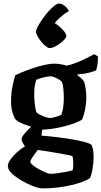

<svg xmlns="http://www.w3.org/2000/svg" viewBox="-20 -857 569 1077"><path d="M218 200Q205 200 181 192.5Q157 185 130 171.5Q103 158 79 142Q55 126 39.5 108.5Q24 91 24 75Q24 58 39 37Q54 16 76.5 -4Q99 -24 120 -36Q114 -44 107.5 -56Q101 -68 101 -76Q101 -86 112.5 -101Q124 -116 139 -131Q154 -146 165 -154L217 -143L213 -96Q223 -96 251 -93Q279 -90 315.5 -85.5Q352 -81 389 -74.5Q426 -68 454.5 -60.5Q483 -53 494 -44Q500 -31 502.5 -12.5Q505 6 505 21Q505 54 499.5 88Q494 122 485 142Q471 152 443.5 162.5Q416 173 380 181.5Q344 190 302 195Q260 200 218 200ZM262 118Q278 118 301 115Q324 112 347.5 107.5Q371 103 387 99Q389 93 390 82Q391 71 391 61Q391 50 390 38Q389 26 386 19Q384 17 365 13Q346 9 319.5 4.5Q293 0 266 -4.5Q239 -9 218.5 -12Q198 -15 192 -16Q183 -4 173 9.5Q163 23 156.5 34Q150 45 150 51Q150 58 164 69.5Q178 81 198 92Q218 103 236 110.5Q254 118 262 118ZM213 -129Q181 -138 155.5 -146Q130 -154 112 -161Q94 -168 82.5 -175.5Q71 -183 65 -190Q57 -202 49.5 -228.5Q42 -255 42 -285Q42 -334 50 -372.5Q58 -411 65 -434Q75 -440 101.5 -451Q128 -462 161.5 -473.5Q195 -485 228.5 -492.5Q262 -500 286 -500Q301 -500 321 -496.5Q341 -493 354 -489Q377 -493 406.5 -504.5Q436 -516 464 -530Q492 -544 508 -553L529 -541Q530 -521 527 -498.5Q524 -476 519 -462Q494 -452 468 -446.5Q442 -441 415 -440V-434Q422 -429 432 -421Q442 -413 451 -400Q457 -384 460.5 -359.5Q464 -335 464 -314Q464 -276 457 -241.5Q450 -207 441 -187Q428 -177 394.5 -164.5Q361 -152 313.5 -142Q266 -132 213 -129ZM260 -195Q267 -195 280 -198Q293 -201 305.5 -205.5Q318 -210 324 -213Q330 -227 334 -252.5Q338 -278 338 -304Q338 -335 335 -362Q332 -389 327 -398Q323 -404 311 -411Q299 -418 285.5 -423.5Q272 -429 265 -429Q256 -429 241.5 -426.5Q227 -424 211.5 -419.5Q196 -415 184 -410Q179 -398 175.5 -377Q172 -356 172 -329Q172 -307 174 -285Q176 -263 179 -247Q182 -231 185 -226Q190 -221 204.5 -213.5Q219 -206 235.5 -200.5Q252 -195 260 -195ZM258 -587Q250 -587 237 -597.5Q224 -608 211.5 -623Q199 -638 190.5 -653.5Q182 -669 182 -679Q182 -690 192 -708.5Q202 -727 217.5 -749.5Q233 -772 250.5 -791.5Q268 -811 284 -824Q300 -837 311 -837Q323 -837 335 -829.5Q347 -822 356 -812Q365 -802 365 -794Q350 -786 331.5 -771Q313 -756 298.5 -741Q284 -726 281 -717L273 -735Q287 -729 305.5 -714.5Q324 -700 338 -683.5Q352 -667 352 -655Q352 -647 341.5 -635.5Q331 -624 315.5 -612.5Q300 -601 284.5 -594Q269 -587 258 -587Z"/></svg>

Font: Texturina Medium 12pt
Style: Bold
Weight: 700
Version: Version 1.002